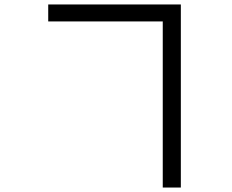

<svg xmlns="http://www.w3.org/2000/svg" viewBox="-20 -790 1040 860"><path d="M196 -694V-770H790V50H709V-694Z"/></svg>

Font: Noto Sans TC
Style: Regular
Weight: 400
Designer: Ryoko NISHIZUKA  (kana, bopomofo & ideographs); Paul D. Hunt (Latin, Greek & Cyrillic); Sandoll Communications , Soo-you
Foundry: Adobe
Version: Version 2.004-H2;hotconv 1.0.118;makeotfexe 2.5.65603